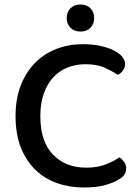

<svg xmlns="http://www.w3.org/2000/svg" viewBox="-20 -818 623 852"><path d="M535 -535Q535 -518 525.5 -505Q516 -492 503 -486Q477 -503 443.5 -518Q410 -533 359 -533Q315 -533 278.5 -518Q242 -503 215.5 -474Q189 -445 174 -402Q159 -359 159 -303Q159 -190 215 -132Q271 -74 363 -74Q412 -74 448 -88Q484 -102 510 -120Q521 -113 530.5 -100Q540 -87 540 -70Q540 -56 532.5 -44Q525 -32 508 -22Q486 -8 448 3Q410 14 352 14Q288 14 233 -5.5Q178 -25 137 -64.5Q96 -104 72.5 -163.5Q49 -223 49 -303Q49 -381 73 -441Q97 -501 137.5 -541Q178 -581 232 -601.5Q286 -622 347 -622Q390 -622 424.5 -614.5Q459 -607 483.5 -595Q508 -583 521.5 -567Q535 -551 535 -535ZM398 -738Q398 -712 381.5 -695Q365 -678 337 -678Q309 -678 292.5 -695Q276 -712 276 -738Q276 -764 292.5 -781Q309 -798 337 -798Q365 -798 381.5 -781Q398 -764 398 -738Z"/></svg>

Font: Baloo Paaji 2 Medium
Style: Regular
Weight: 500
Designer: Shuchita Grover, Noopur Datye and Ek Type
Foundry: Ek Type
Version: Version 1.640;hotconv 1.0.111;makeotfexe 2.5.65597; ttfautoh